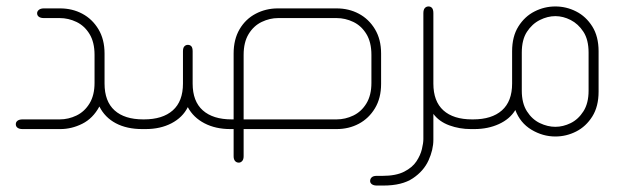

<svg xmlns="http://www.w3.org/2000/svg" viewBox="-20 -400 1935 595"><path d="M431 -30V0H421Q373 0 339 -18Q305 -36 288 -70Q268 -33 235 -16.5Q202 0 167 0H50Q40 0 34.5 -4Q29 -8 29 -15Q29 -22 34.5 -26Q40 -30 50 -30H165Q192 -30 217 -42Q242 -54 257.5 -79.5Q273 -105 273 -143V-230Q273 -269 257.5 -294.5Q242 -320 217 -332Q192 -344 165 -344H116Q106 -344 100.5 -348Q95 -352 95 -359Q95 -365 100.5 -369.5Q106 -374 116 -374H166Q204 -374 235 -357.5Q266 -341 285 -309.5Q304 -278 304 -234V-141Q304 -86 335 -58Q366 -30 424 -30Z M704 0H694Q648 0 613.5 -18Q579 -36 562 -68Q546 -36 511.5 -18Q477 0 431 0H419V-30H426Q484 -30 515.5 -58Q547 -86 547 -141V-241Q547 -252 551.5 -256.5Q556 -261 562 -261Q569 -261 573 -256.5Q577 -252 577 -241V-141Q577 -86 608.5 -58Q640 -30 698 -30H704V-234Q704 -278 722.5 -309.5Q741 -341 772.5 -357.5Q804 -374 841 -374H1023Q1061 -374 1092 -357.5Q1123 -341 1142 -309.5Q1161 -278 1161 -234V-140Q1161 -96 1142 -64.5Q1123 -33 1092 -16.5Q1061 0 1023 0H735V84Q735 94 730.5 99Q726 104 720 104Q713 104 708.5 99Q704 94 704 84ZM735 -30H1023Q1050 -30 1075 -42Q1100 -54 1115.5 -79.5Q1131 -105 1131 -143V-230Q1131 -269 1115.5 -294.5Q1100 -320 1075 -332Q1050 -344 1023 -344H842Q816 -344 791 -332Q766 -320 750.5 -294.5Q735 -269 735 -230Z M1451 0H1439Q1404 0 1372.5 -11.5Q1341 -23 1323 -47V33Q1323 64 1308 97Q1293 130 1259.5 152.5Q1226 175 1168 175H1148Q1138 175 1132.5 171Q1127 167 1127 161Q1127 154 1132 149.5Q1137 145 1147 145H1165Q1207 145 1232.5 132Q1258 119 1270.5 100Q1283 81 1287.5 62Q1292 43 1292 31V-359Q1292 -370 1296.5 -375Q1301 -380 1308 -380Q1315 -380 1319 -375Q1323 -370 1323 -359V-141Q1323 -86 1354 -58Q1385 -30 1443 -30H1451Z M1439 0V-30H1446Q1504 -30 1535.5 -58Q1567 -86 1567 -141V-241Q1567 -287 1586.5 -318Q1606 -349 1636.5 -364.5Q1667 -380 1701 -380Q1735 -380 1765.5 -364.5Q1796 -349 1815.5 -318Q1835 -287 1835 -241V-116Q1835 -70 1815.5 -39Q1796 -8 1765.5 7.5Q1735 23 1701 23Q1662 23 1627 2Q1592 -19 1577 -59Q1560 -31 1526 -15.5Q1492 0 1450 0ZM1804 -119V-237Q1804 -277 1788 -301.5Q1772 -326 1748.5 -338Q1725 -350 1701 -350Q1677 -350 1653 -338Q1629 -326 1613 -301.5Q1597 -277 1597 -237V-119Q1597 -80 1613 -55Q1629 -30 1653 -18.5Q1677 -7 1701 -7Q1725 -7 1748.5 -18.5Q1772 -30 1788 -55Q1804 -80 1804 -119Z"/></svg>

Font: Beiruti ExtraLight
Style: Regular
Weight: 250
Designer: Arlette Boutros
Foundry: Boutros
Version: Version 1.41